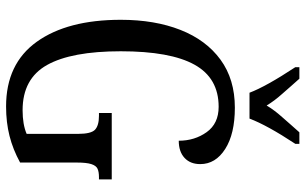

<svg xmlns="http://www.w3.org/2000/svg" viewBox="-202 -768 981 616"><g transform="rotate(90 288.0 -460.5)"><path d="M44 -358Q44 -467 76.5 -549.5Q109 -632 172 -678Q235 -724 326 -724Q410 -724 458.5 -693Q507 -662 507 -613Q507 -581 487 -562.5Q467 -544 432 -544Q432 -595 404.5 -633.5Q377 -672 323 -672Q231 -672 188 -594.5Q145 -517 145 -358Q145 -200 189 -121.5Q233 -43 334 -43Q380 -43 410 -56V-221Q410 -263 396.5 -275.5Q383 -288 352 -288H343V-329H556V-288H549Q532 -288 522 -283.5Q512 -279 507 -263.5Q502 -248 502 -217V-35Q460 -12 416.5 -1Q373 10 322 10Q185 10 114.5 -88.5Q44 -187 44 -358ZM196 -918V-931H233L257 -904Q260 -900 282 -875.5Q304 -851 319 -826Q334 -851 356 -875.5Q378 -900 381 -904L405 -931H442V-918Q382 -827 361 -771H278Q258 -824 196 -918Z"/></g></svg>

Font: Noto Serif Cond
Style: Regular
Weight: 400
Width: 3
Designer: Monotype Design Team
Foundry: Monotype Imaging Inc.
Version: Version 1.001